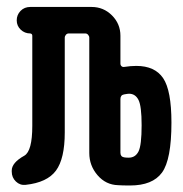

<svg xmlns="http://www.w3.org/2000/svg" viewBox="-20 -540 540 566"><path d="M335 -248V-89.8Q335 -78.1 345.7 -76.2Q350.6 -75.2 359.4 -75.2Q378.9 -75.2 388.2 -93.3Q397.5 -111.3 397.5 -170.9Q397.5 -227.5 388.2 -245.6Q378.9 -263.7 360.4 -263.7Q356.4 -263.7 345.7 -261.7Q335 -259.8 335 -248ZM55.7 4.9Q39.1 6.8 26.9 -4.9Q14.6 -16.6 14.6 -34.2V-37.1Q14.6 -60.5 51.8 -81.1Q75.2 -94.7 75.2 -168.9V-434.6Q75.2 -440.4 69.3 -441.4Q52.7 -441.4 41 -452.6Q29.3 -463.9 29.3 -480Q29.3 -496.1 40.5 -507.8Q51.8 -519.5 69.3 -519.5H250Q285.2 -519.5 310.1 -494.6Q335 -469.7 335 -434.6V-352.5Q335 -347.7 338.4 -344.7Q341.8 -341.8 346.7 -342.8Q365.2 -345.7 381.8 -345.7Q436.5 -345.7 460.9 -309.6Q485.4 -273.4 485.4 -178.7Q485.4 -69.3 457.5 -31.2Q429.7 6.8 363.3 6.8Q339.8 6.8 328.1 5.9Q292 4.9 267.6 -23.4Q243.2 -51.8 243.2 -88.9V-428.7Q243.2 -433.6 239.7 -437.5Q236.3 -441.4 231.4 -441.4H182.6Q177.7 -441.4 174.3 -437.5Q170.9 -433.6 170.9 -428.7V-149.4Q170.9 -72.3 145 -37.1Q119.1 -2 55.7 4.9Z"/></svg>

Font: Rounded-X Mgen+ 1mn medium
Style: Regular
Weight: 500
Designer: [Source Han Sans]
Ryoko NISHIZUKA  (kana & ideographs); Paul D. Hunt (Latin, Greek & Cyrillic); Wenlong ZHANG  (bopomofo
Version: Version 1.059.20150602